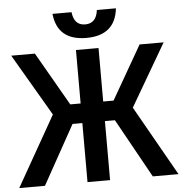

<svg xmlns="http://www.w3.org/2000/svg" viewBox="-60 -977 986 1034"><g transform="rotate(-5 433.0 -459.5)"><path d="M2 0 217 -379 21 -714H149L315 -425H371V-714H493V-425H549L715 -714H845L649 -378L863 0H724L547 -319H493V0H371V-319H318L141 0ZM433 -774Q277 -774 262 -919H365Q373 -847 433 -847Q493 -847 502 -919H605Q589 -774 433 -774Z"/></g></svg>

Font: Noto Sans SemiCondensed SemiBold
Style: Regular
Weight: 600
Width: 4
Designer: Monotype Design Team
Foundry: Monotype Imaging Inc.
Version: Version 2.013; ttfautohint (v1.8.4.7-5d5b)